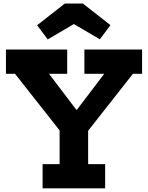

<svg xmlns="http://www.w3.org/2000/svg" viewBox="-20 -1030 810 1050"><path d="M707 -626.5 456.5 -308H313L62 -626.5H12.5V-759H347.5V-626.5H248L435.5 -379.5L345.5 -430H443.5L362.5 -379.5L550 -626.5H441.5V-759H757V-626.5ZM462 -394V-132.5H555V0H213V-132.5H306V-394ZM433.5 -1010.5 584 -892.5 526 -815 384 -898.5 241 -814.5 183 -892 334.5 -1010.5Z"/></svg>

Font: Hepta Slab ExtraLight
Style: Bold
Weight: 700
Version: Version 1.102